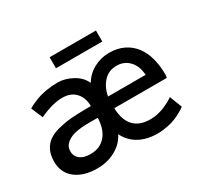

<svg xmlns="http://www.w3.org/2000/svg" viewBox="-136 -858 1143 1069"><g transform="rotate(-30 435.0 -323.5)"><path d="M287.6 -586.9V-657.7H585.4V-586.9ZM701.7 -305.7Q697.8 -364.7 666 -397.5Q634.3 -430.7 586.4 -430.7Q534.7 -430.7 502.4 -395.5Q470.7 -361.3 459.5 -305.7ZM216.3 -76.7Q252.9 -76.7 278.6 -90.3Q304.2 -104 320.1 -126Q335.9 -147.9 343.3 -175.8Q350.6 -203.6 351.1 -231.9H292.5Q246.1 -231.9 210.4 -224.6Q176.3 -218.3 150.4 -197.8Q125.5 -177.7 125.5 -146.5Q125.5 -128.9 132.3 -115.7Q139.2 -102.5 151.1 -93.8Q163.1 -85 179.7 -80.8Q196.3 -76.7 216.3 -76.7ZM597.7 11.2Q529.8 11.2 480.2 -15.6Q430.7 -42.5 403.8 -95.7Q378.4 -44.4 325.2 -16.1Q272.9 11.7 210 11.7Q123 11.7 70.8 -28.8Q18.6 -69.3 18.6 -141.6Q18.6 -182.6 32.5 -211.9Q46.4 -241.2 71.3 -259.3Q96.2 -277.8 136.2 -288.6Q156.7 -293.9 178 -297.9Q199.2 -301.8 222.7 -303.7Q246.1 -305.7 273.2 -306.6Q300.3 -307.6 332.5 -307.6H350.6Q350.6 -360.8 320.3 -394Q290 -427.2 234.9 -427.2Q171.4 -427.2 87.4 -387.7L56.2 -461.9Q61 -464.8 66.7 -468Q72.3 -471.2 79.6 -474.6Q86.9 -478 96.4 -482.2Q106 -486.3 119.1 -491.2Q145.5 -501.5 181.4 -507.6Q217.3 -513.7 255.9 -513.7Q301.3 -513.7 347.7 -488.8Q394 -464.4 414.6 -419.9Q440.9 -463.9 486.8 -488.8Q532.7 -513.7 585 -513.7Q639.6 -513.7 679.9 -493.7Q720.2 -473.6 746.3 -439Q772.5 -404.3 785.2 -356.7Q797.9 -309.1 797.9 -254.4L795.4 -231.9H458V-220.7Q467.8 -77.6 602.5 -77.6Q626.5 -77.6 651.1 -83.3Q675.8 -88.9 693.8 -96.7Q711.9 -104.5 726.6 -112.3Q741.2 -120.1 749 -126L756.3 -131.3L787.1 -51.8Q785.6 -50.3 783.7 -48.8Q781.7 -47.4 778.3 -44.9Q774.9 -42.5 768.8 -38.8Q762.7 -35.2 753.4 -29.8Q734.4 -18.6 713.9 -10.7Q703.6 -6.3 690.2 -2.4Q676.8 1.5 661.6 4.4Q646.5 7.3 630.1 9.3Q613.8 11.2 597.7 11.2Z"/></g></svg>

Font: Ride Light
Style: Bold
Weight: 600
Version: Version 3.000